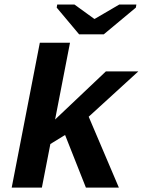

<svg xmlns="http://www.w3.org/2000/svg" viewBox="-20 -853 649 873"><path d="M370.6 0 275.9 -239.3 209 -198.2 170.4 0H33.2L161.1 -658.7H298.3L230.5 -309.6L461.4 -528.3H608.9L383.3 -322.3L520.5 0ZM451.7 -696.8H339.8L237.8 -818.4L240.2 -832.5H318.4L408.7 -767.1H410.6L522.5 -832.5H600.1L597.7 -818.4Z"/></svg>

Font: Cousine
Style: Bold Italic
Weight: 700
Italic angle: -12°
Monospace: yes
Designer: Steve Matteson
Foundry: Ascender Corporation
Version: Version 1.20